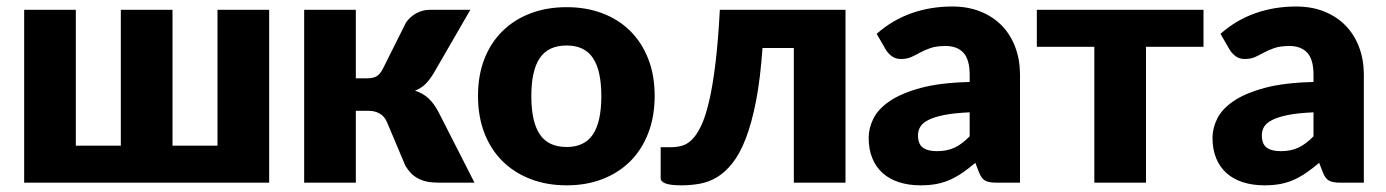

<svg xmlns="http://www.w3.org/2000/svg" viewBox="-20 -548 4158 576"><path d="M787.5 -518.5V0H52.5V-518.5H207.5V-111H342.5V-518.5H497.5V-111H632.5V-518.5Z M1197.5 -479.5Q1209 -497 1228.2 -507.8Q1247.5 -518.5 1268.5 -518.5H1391L1282 -330Q1269.5 -309 1256.5 -296Q1243.5 -283 1225 -276Q1250.5 -267.5 1266.5 -252Q1282.5 -236.5 1295 -213L1403.5 0H1296.5Q1276 0 1260.8 -3.2Q1245.5 -6.5 1233.5 -13Q1221.5 -19.5 1212.5 -29Q1203.5 -38.5 1196 -51L1141 -181.5Q1133.5 -199 1119.2 -207.2Q1105 -215.5 1086.5 -215.5H1047.5V0H892.5V-518.5H1047.5V-313H1079.5Q1100.5 -313 1110.8 -319.8Q1121 -326.5 1129 -342.5Z M1680 -526.5Q1739 -526.5 1787.5 -508Q1836 -489.5 1870.8 -455Q1905.5 -420.5 1924.8 -371.2Q1944 -322 1944 -260.5Q1944 -198.5 1924.8 -148.8Q1905.5 -99 1870.8 -64.2Q1836 -29.5 1787.5 -10.8Q1739 8 1680 8Q1620.5 8 1571.8 -10.8Q1523 -29.5 1487.8 -64.2Q1452.5 -99 1433.2 -148.8Q1414 -198.5 1414 -260.5Q1414 -322 1433.2 -371.2Q1452.5 -420.5 1487.8 -455Q1523 -489.5 1571.8 -508Q1620.5 -526.5 1680 -526.5ZM1680 -107Q1733.5 -107 1758.8 -144.8Q1784 -182.5 1784 -259.5Q1784 -336.5 1758.8 -374Q1733.5 -411.5 1680 -411.5Q1625 -411.5 1599.5 -374Q1574 -336.5 1574 -259.5Q1574 -182.5 1599.5 -144.8Q1625 -107 1680 -107Z M2516.5 0H2361.5V-404H2267.5Q2261 -311 2248 -244.5Q2235 -178 2217.2 -132.2Q2199.5 -86.5 2177.5 -58.8Q2155.5 -31 2130.8 -16.2Q2106 -1.5 2079.2 3.2Q2052.5 8 2025 8Q1990.5 8 1976.2 2.2Q1962 -3.5 1962 -13.5V-106.5H1994.5Q2010.5 -106.5 2026 -110.8Q2041.5 -115 2056 -129.2Q2070.5 -143.5 2083.5 -170.8Q2096.5 -198 2107.2 -243.8Q2118 -289.5 2126.2 -356.8Q2134.5 -424 2139.5 -518.5H2516.5Z M2889 -211Q2842.5 -209 2812.5 -203Q2782.5 -197 2765 -188Q2747.5 -179 2740.8 -167.5Q2734 -156 2734 -142.5Q2734 -116 2748.5 -105.2Q2763 -94.5 2791 -94.5Q2821 -94.5 2843.5 -105Q2866 -115.5 2889 -139ZM2610 -446.5Q2657 -488 2714.2 -508.2Q2771.5 -528.5 2837 -528.5Q2884 -528.5 2921.8 -513.2Q2959.5 -498 2985.8 -470.8Q3012 -443.5 3026 -406Q3040 -368.5 3040 -324V0H2969Q2947 0 2935.8 -6Q2924.5 -12 2917 -31L2906 -59.5Q2886.5 -43 2868.5 -30.5Q2850.5 -18 2831.2 -9.2Q2812 -0.5 2790.2 3.8Q2768.5 8 2742 8Q2706.5 8 2677.5 -1.2Q2648.5 -10.5 2628.2 -28.5Q2608 -46.5 2597 -73.2Q2586 -100 2586 -135Q2586 -163 2600 -191.8Q2614 -220.5 2648.5 -244.2Q2683 -268 2741.5 -284Q2800 -300 2889 -302V-324Q2889 -369.5 2870.2 -389.8Q2851.5 -410 2817 -410Q2789.5 -410 2772 -404Q2754.5 -398 2740.8 -390.5Q2727 -383 2714 -377Q2701 -371 2683 -371Q2667 -371 2656 -379Q2645 -387 2638 -398Z M3590.5 -407.5H3418V0H3263V-407.5H3090.5V-518.5H3590.5Z M3920.5 -211Q3874 -209 3844 -203Q3814 -197 3796.5 -188Q3779 -179 3772.2 -167.5Q3765.5 -156 3765.5 -142.5Q3765.5 -116 3780 -105.2Q3794.5 -94.5 3822.5 -94.5Q3852.5 -94.5 3875 -105Q3897.5 -115.5 3920.5 -139ZM3641.5 -446.5Q3688.5 -488 3745.8 -508.2Q3803 -528.5 3868.5 -528.5Q3915.5 -528.5 3953.2 -513.2Q3991 -498 4017.2 -470.8Q4043.5 -443.5 4057.5 -406Q4071.5 -368.5 4071.5 -324V0H4000.5Q3978.5 0 3967.2 -6Q3956 -12 3948.5 -31L3937.5 -59.5Q3918 -43 3900 -30.5Q3882 -18 3862.8 -9.2Q3843.5 -0.5 3821.8 3.8Q3800 8 3773.5 8Q3738 8 3709 -1.2Q3680 -10.5 3659.8 -28.5Q3639.5 -46.5 3628.5 -73.2Q3617.5 -100 3617.5 -135Q3617.5 -163 3631.5 -191.8Q3645.5 -220.5 3680 -244.2Q3714.5 -268 3773 -284Q3831.5 -300 3920.5 -302V-324Q3920.5 -369.5 3901.8 -389.8Q3883 -410 3848.5 -410Q3821 -410 3803.5 -404Q3786 -398 3772.2 -390.5Q3758.5 -383 3745.5 -377Q3732.5 -371 3714.5 -371Q3698.5 -371 3687.5 -379Q3676.5 -387 3669.5 -398Z"/></svg>

Font: Lato 2
Style: Regular
Weight: 900
Designer: Lukasz Dziedzic with Adam Twardoch and Botio Nikoltchev
Foundry: tyPoland Lukasz Dziedzic
Version: Version 2.015; 2015-08-06; http://www.latofonts.com/